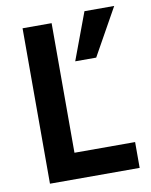

<svg xmlns="http://www.w3.org/2000/svg" viewBox="-80 -760 645 820"><g transform="rotate(-10 242.0 -350.0)"><path d="M459 0H70V-674H196V-112H459ZM358 -496H267L343 -700H472Z"/></g></svg>

Font: Hind Madurai SemiBold
Style: Regular
Weight: 600
Designer: Jyotish Sonowal
Foundry: Indian Type Foundry
Version: Version 1.001;PS 1.0;hotconv 1.0.86;makeotf.lib2.5.63406; tt